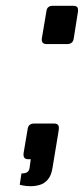

<svg xmlns="http://www.w3.org/2000/svg" viewBox="-20 -557 289 662"><path d="M141 -405Q124 -405 124 -420Q124 -421 124 -421.5Q124 -422 124 -423L140 -518Q142 -537 162 -537H233Q249 -537 249 -523Q249 -522 249 -520.5Q249 -519 249 -518L234 -423Q232 -413 226 -409Q220 -405 212 -405ZM86 85Q70 85 59 82.5Q48 80 48 80L54 41Q67 41 73.5 37Q80 33 82 22L86 -8H77Q61 -8 61 -24Q61 -26 61.5 -30Q62 -34 63 -39L75 -110Q77 -131 97 -131H167Q183 -131 183 -116Q183 -114 182.5 -109.5Q182 -105 181 -99L161 22Q157 48 145 62Q133 76 117 80.5Q101 85 86 85Z"/></svg>

Font: Exo Thin SemiBold
Style: Italic
Weight: 600
Italic angle: -9°
Version: Version 2.000